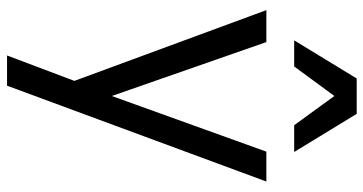

<svg xmlns="http://www.w3.org/2000/svg" viewBox="-270 -578 1058 559"><g transform="rotate(90 259.5 -299.0)"><path d="M216 14 10 -545H103L260 -95L422 -545H509L230 210H142ZM423 -626H345L260 -743L174 -626H98L209 -808H312Z"/></g></svg>

Font: Application
Style: Regular
Weight: 400
Designer: Wei Huang
Foundry: Wei Huang
Version: Version 0.012